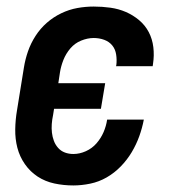

<svg xmlns="http://www.w3.org/2000/svg" viewBox="-20 -558 540 586"><path d="M204 8Q174 8 146 2Q118 -4 95 -19Q72 -34 56 -57Q40 -80 33 -107Q26 -134 26.5 -163.5Q27 -193 32 -222L53 -352Q57 -377 65.5 -401.5Q74 -426 88.5 -448.5Q103 -471 123 -488.5Q143 -506 167 -517.5Q191 -529 216 -533.5Q241 -538 266 -538Q292 -538 317 -534.5Q342 -531 364 -521.5Q386 -512 404.5 -496.5Q423 -481 434 -460Q445 -439 448 -414Q451 -389 447 -363Q447 -361 446.5 -359.5Q446 -358 446 -356H334Q334 -357 334.5 -357.5Q335 -358 335 -359Q337 -375 334.5 -391.5Q332 -408 322.5 -419.5Q313 -431 298 -436.5Q283 -442 266 -442Q247 -442 227.5 -434Q208 -426 194.5 -410Q181 -394 173.5 -375Q166 -356 163 -337L158 -304H301L288 -226H145L142 -207Q139 -193 138 -179.5Q137 -166 138.5 -153Q140 -140 144.5 -128Q149 -116 157.5 -106.5Q166 -97 178 -92.5Q190 -88 204 -88Q223 -88 242 -96.5Q261 -105 274.5 -120.5Q288 -136 296 -154.5Q304 -173 307 -193H419Q414 -167 405 -142Q396 -117 382 -93.5Q368 -70 348.5 -50Q329 -30 305.5 -16.5Q282 -3 255.5 2.5Q229 8 204 8Z"/></svg>

Font: Iosevka Curly Oblique
Style: Bold
Weight: 700
Italic angle: -9°
Monospace: yes
Designer: Belleve Invis
Foundry: Belleve Invis
Version: Version 11.1.0; ttfautohint (v1.8.3)